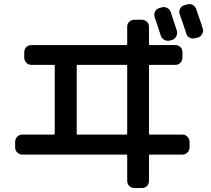

<svg xmlns="http://www.w3.org/2000/svg" viewBox="-20 -862 1040 947"><path d="M776.4 -825.2Q790 -830.1 803.7 -823.2Q817.4 -816.4 822.3 -801.8Q833 -771.5 852.5 -710Q856.4 -696.3 849.6 -683.1Q842.8 -669.9 829.1 -665L818.4 -662.1Q804.7 -658.2 791.5 -665Q778.3 -671.9 773.4 -685.5L743.2 -776.4Q738.3 -790 744.1 -803.7Q750 -817.4 763.7 -821.3ZM947.3 -818.4Q975.6 -737.3 980.5 -719.7Q984.4 -707 977.1 -693.8Q969.7 -680.7 956.1 -676.8L943.4 -673.8Q928.7 -669.9 915.5 -676.3Q902.3 -682.6 898.4 -697.3Q881.8 -750 866.2 -792Q861.3 -805.7 868.2 -818.8Q875 -832 887.7 -835.9L902.3 -839.8Q916 -844.7 929.2 -838.4Q942.4 -832 947.3 -818.4ZM358.4 -538.1V-202.1Q358.4 -198.2 362.3 -198.2H602.5Q606.4 -198.2 607.4 -202.1V-538.1Q607.4 -542 602.5 -542H362.3Q358.4 -542 358.4 -538.1ZM89.8 -99.6Q75.2 -99.6 64.9 -109.9Q54.7 -120.1 54.7 -134.8V-162.1Q54.7 -176.8 64.9 -187.5Q75.2 -198.2 89.8 -198.2H245.1Q250 -198.2 250 -202.1V-538.1Q250 -542 245.1 -542H134.8Q120.1 -542 109.9 -552.7Q99.6 -563.5 99.6 -578.1V-605.5Q99.6 -620.1 109.9 -629.9Q120.1 -639.6 134.8 -639.6H602.5Q606.4 -639.6 607.4 -644.5V-730.5Q607.4 -745.1 617.7 -754.9Q627.9 -764.6 642.6 -764.6H679.7Q694.3 -764.6 704.6 -754.9Q714.8 -745.1 714.8 -730.5V-644.5Q714.8 -639.6 719.7 -639.6H844.7Q859.4 -639.6 869.6 -629.9Q879.9 -620.1 879.9 -605.5V-578.1Q879.9 -563.5 870.1 -552.7Q860.4 -542 844.7 -542H719.7Q714.8 -542 714.8 -538.1V-202.1Q714.8 -198.2 719.7 -198.2H879.9Q894.5 -198.2 904.8 -187.5Q915 -176.8 915 -162.1V-134.8Q915 -120.1 904.8 -109.9Q894.5 -99.6 879.9 -99.6H719.7Q714.8 -99.6 714.8 -94.7V30.3Q714.8 44.9 705.1 55.2Q695.3 65.4 679.7 65.4H642.6Q627.9 65.4 617.7 55.2Q607.4 44.9 607.4 30.3V-94.7Q607.4 -99.6 602.5 -99.6Z"/></svg>

Font: Rounded-L Mgen+ 1m medium
Style: Regular
Weight: 500
Designer: [Source Han Sans]
Ryoko NISHIZUKA  (kana & ideographs); Paul D. Hunt (Latin, Greek & Cyrillic); Wenlong ZHANG  (bopomofo
Version: Version 1.059.20150602